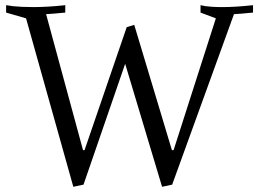

<svg xmlns="http://www.w3.org/2000/svg" viewBox="-20 -699 987 734"><path d="M493.2 -604 637.2 -125H643.6L805.2 -628.9L746.6 -650.9V-679.2Q754.4 -677.2 766.6 -675.3Q776.9 -673.8 792.7 -672.9Q808.6 -671.9 831.5 -671.9Q854 -671.9 882.6 -673.6Q911.1 -675.3 947.3 -679.2V-650.9Q934.6 -649.9 925 -648.9Q915.5 -647.9 907.2 -647.2Q898.9 -646.5 891.1 -646Q883.3 -645.5 874.5 -645L638.2 6.8L599.6 15.1L458.5 -455.1L299.3 6.8L260.3 15.1L79.6 -628.9L3.4 -650.9V-679.2Q14.6 -677.2 30.3 -675.3Q43.5 -673.8 62.7 -672.9Q82 -671.9 107.4 -671.9Q132.3 -671.9 162.8 -673.6Q193.4 -675.3 229.5 -679.2V-650.9Q216.8 -649.9 207 -648.9Q197.3 -647.9 189 -647.2Q180.7 -646.5 172.9 -646Q165 -645.5 156.2 -645L297.4 -125H303.2L464.4 -595.2Z"/></svg>

Font: Simonetta
Style: Italic
Weight: 400
Italic angle: -2°
Designer: Gayaneh Bagdasaryan
Foundry: BrownFox
Version: Version 1.001